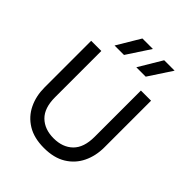

<svg xmlns="http://www.w3.org/2000/svg" viewBox="-261 -1095 1257 1257"><g transform="rotate(45 367.0 -466.5)"><path d="M367 15Q274.5 15 213 -22.8Q151.5 -60.5 120.5 -124.8Q89.5 -189 89.5 -268V-700H183.5V-271.5Q183.5 -172 233.2 -123.2Q283 -74.5 367 -74.5Q450.5 -74.5 500.2 -123.2Q550 -172 550 -271.5V-700H644V-268Q644 -189 613 -124.8Q582 -60.5 520.5 -22.8Q459 15 367 15ZM421 -786.5 517.5 -948H614L508 -786.5ZM219.5 -786.5 316 -948H413L307 -786.5Z"/></g></svg>

Font: Geologica Light
Style: Regular
Weight: 300
Designer: Sindre Bremnes, Frode Helland
Foundry: Monokrom Skriftforlag AS
Version: Version 1.010; ttfautohint (v1.8.4.7-5d5b);gftools[0.9.28]